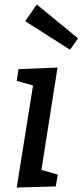

<svg xmlns="http://www.w3.org/2000/svg" viewBox="-20 -837 370 861"><path d="M55 4 136 -503 171 -442 55 -474 63 -527 238 -534 158 -26 124 -87 239 -54 230 -1ZM294 -614 93 -742 145 -817 330 -665Z"/></svg>

Font: Bitter Thin Medium
Style: Italic
Weight: 500
Italic angle: -9°
Version: Version 3.021